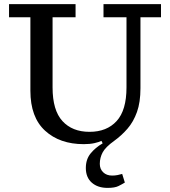

<svg xmlns="http://www.w3.org/2000/svg" viewBox="-20 -690 828 935"><path d="M504 225Q456 225 427 199.5Q398 174 398 128Q398 86 421 57.5Q444 29 480 8L474 -4Q462 2 440 7Q418 12 388 12Q271 12 199.5 -53.5Q128 -119 128 -248V-606H24V-670H348V-606H236V-264Q236 -153 284 -100.5Q332 -48 416 -48Q500 -48 548 -100.5Q596 -153 596 -264V-606H484V-670H764V-606H664V-260Q664 -192 647 -144.5Q630 -97 601 -63.5Q572 -30 536 -4Q494 26 480 52Q466 78 466 108Q466 133 482.5 149Q499 165 526 165Q540 165 552.5 162.5Q565 160 575 157L588 199Q575 207 557 216Q539 225 504 225Z"/></svg>

Font: Source Serif 4 Caption
Style: Regular
Weight: 400
Designer: Frank Grießhammer
Foundry: Adobe Systems Incorporated
Version: Version 4.004;hotconv 1.0.117;makeotfexe 2.5.65602